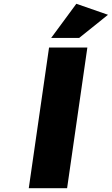

<svg xmlns="http://www.w3.org/2000/svg" viewBox="-20 -993 590 1013"><path d="M131.8 0 238.8 -742.2H440.9L334 0ZM250 -793 382.8 -973.1 549.8 -915 397.9 -793Z"/></svg>

Font: Trueno ExtraBold
Style: Italic
Weight: 800
Designer: Julieta Ulanovsky
Foundry: Julieta Ulanovsky
Version: Version 3.001b | FøM Fix